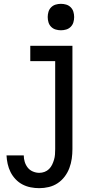

<svg xmlns="http://www.w3.org/2000/svg" viewBox="-20 -759 540 1002"><path d="M185 223Q162 223 139.5 218.5Q117 214 97 203.5Q77 193 61 176Q45 159 35 139Q25 119 20 96.5Q15 74 14 52H104Q104 69 109 85.5Q114 102 124.5 115.5Q135 129 151.5 136Q168 143 185 143Q199 143 212.5 138Q226 133 236 123Q246 113 252 100.5Q258 88 262 74.5Q266 61 267 47Q268 33 268 19V-440H138V-520H358V19Q358 44 354.5 69Q351 94 342 118Q333 142 317.5 162.5Q302 183 281 197Q260 211 235 217Q210 223 185 223ZM298 -601Q284 -601 270.5 -605Q257 -609 247 -619Q237 -629 233 -642.5Q229 -656 229 -670Q229 -684 233 -697.5Q237 -711 247 -721Q257 -731 270.5 -735Q284 -739 298 -739Q312 -739 325.5 -735Q339 -731 349 -721Q359 -711 363 -697.5Q367 -684 367 -670Q367 -656 363 -642.5Q359 -629 349 -619Q339 -609 325.5 -605Q312 -601 298 -601Z"/></svg>

Font: Iosevka Curly Slab Medium
Style: Regular
Weight: 500
Monospace: yes
Designer: Belleve Invis
Foundry: Belleve Invis
Version: Version 22.1.2; ttfautohint (v1.8.4)